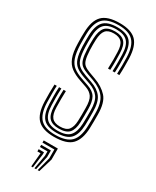

<svg xmlns="http://www.w3.org/2000/svg" viewBox="-202 -662 727 896"><g transform="rotate(30 161.0 -214.0)"><path d="M159.2 -37.8Q124.2 -37.8 107.2 -55.5Q90.2 -73.2 89 -116.8Q88.5 -135.5 88.2 -158.6Q88 -181.8 89.2 -206H101.5Q100.5 -185.8 100.6 -162.4Q100.8 -139 101.2 -117.5Q102 -80.8 115.8 -64.8Q129.5 -48.8 159.2 -48.8Q192.5 -48.8 205.6 -65.1Q218.8 -81.5 220.2 -114Q221.2 -133 221 -148.4Q220.8 -163.8 220.8 -183.8Q220.8 -225.2 208.6 -243Q196.5 -260.8 172.2 -269.2L134 -282.5Q102.8 -293.2 82 -308.6Q61.2 -324 50.4 -351.6Q39.5 -379.2 38.5 -427Q37.8 -446.5 38 -459.9Q38.2 -473.2 38.5 -483.8Q39.5 -548.5 67.5 -577.6Q95.5 -606.8 161.8 -606.8Q223.2 -606.8 250.9 -578.9Q278.5 -551 280.8 -486.2Q281.2 -467.8 281.4 -443.1Q281.5 -418.5 280.2 -395.5H268Q269.2 -416.8 269.1 -441.2Q269 -465.8 268.5 -485.5Q266.5 -544.5 241.6 -570.1Q216.8 -595.8 161.8 -595.8Q102.2 -595.8 77.2 -569.1Q52.2 -542.5 51.2 -483.8Q51 -467.8 50.9 -456.5Q50.8 -445.2 51.2 -427Q53 -382.8 62 -357.4Q71 -332 89.4 -317.9Q107.8 -303.8 138 -293.5L175.8 -280.2Q209 -268.8 221.4 -247Q233.8 -225.2 233.8 -183.8Q233.8 -167 233.9 -150.4Q234 -133.8 233.2 -113.8Q231.5 -74.8 215.2 -56.2Q199 -37.8 159.2 -37.8ZM159.2 -15.5Q108.5 -15.5 87.2 -39.6Q66 -63.8 64.5 -115.5Q64 -137 63.6 -158.2Q63.2 -179.5 64.8 -206H77.2Q75.8 -179 76 -155.9Q76.2 -132.8 76.8 -116Q78.2 -68.2 97.4 -47.4Q116.5 -26.5 159.2 -26.5Q207 -26.5 225.6 -48.2Q244.2 -70 246 -113.5Q246.8 -133 246.8 -148.4Q246.8 -163.8 246.8 -183.8Q246.8 -233.2 230.1 -256.1Q213.5 -279 179.2 -291.2L142 -304.2Q114 -314 97.6 -326.8Q81.2 -339.5 73.5 -362.8Q65.8 -386 64.2 -427.2Q63.5 -445.2 63.8 -456.8Q64 -468.2 64.2 -483.5Q65.2 -536.2 87.1 -560.4Q109 -584.5 161.8 -584.5Q211 -584.5 232.8 -561.5Q254.5 -538.5 256 -485.2Q256.5 -466.8 256.9 -445Q257.2 -423.2 255.8 -395.5H243.5Q244.8 -424.8 244.5 -446.6Q244.2 -468.5 243.8 -485.2Q242.5 -533 223.1 -553.2Q203.8 -573.5 161.8 -573.5Q116.5 -573.5 97.2 -552.1Q78 -530.8 77.2 -483.5Q76.8 -467.5 76.6 -456.5Q76.5 -445.5 77.2 -427.2Q78.8 -387.2 85.9 -366.1Q93 -345 107.5 -334.4Q122 -323.8 145.8 -315.2L182.5 -302Q221.8 -288.2 240.6 -262.8Q259.5 -237.2 259.5 -183.8Q259.5 -163.8 259.6 -148.1Q259.8 -132.5 259 -113.2Q257 -63 235.1 -39.2Q213.2 -15.5 159.2 -15.5ZM159.2 6.8Q97.8 6.8 69.9 -21.2Q42 -49.2 39.8 -114.5Q39.2 -136.8 39.1 -160.4Q39 -184 40.2 -206H52.5Q51.2 -185 51.4 -160.1Q51.5 -135.2 52 -115.2Q54 -55.8 78.9 -30Q103.8 -4.2 159.2 -4.2Q219.2 -4.2 244.6 -30.2Q270 -56.2 271.8 -113.2Q272.8 -132.5 272.6 -148.1Q272.5 -163.8 272.5 -183.8Q272.5 -240.8 251.2 -269Q230 -297.2 186 -313.2L149.8 -326.2Q127.5 -334.2 115.1 -343.9Q102.8 -353.5 97.1 -372.4Q91.5 -391.2 90 -427.5Q89.5 -440.8 89.4 -454Q89.2 -467.2 90 -483.2Q92 -525.5 108.1 -543.9Q124.2 -562.2 161.8 -562.2Q197.2 -562.2 213.9 -544.5Q230.5 -526.8 231.5 -484Q232 -470 232.2 -446.6Q232.5 -423.2 231.2 -395.5H219Q220.2 -422.2 220 -444.1Q219.8 -466 219.2 -483.5Q218.5 -520.5 204.6 -535.9Q190.8 -551.2 161.8 -551.2Q131 -551.2 117.8 -535.4Q104.5 -519.5 103 -483.2Q102.5 -468 102.4 -456.4Q102.2 -444.8 103 -427.5Q104.5 -394.8 109.4 -377.8Q114.2 -360.8 124.8 -352.4Q135.2 -344 153.5 -337.2L189.2 -324Q233.2 -308 259.4 -279Q285.5 -250 285.5 -183.8Q285.5 -163.5 285.5 -148Q285.5 -132.5 284.8 -113Q282.8 -52 255.2 -22.6Q227.8 6.8 159.2 6.8ZM171.8 179.2 191.2 104.2V56.8H127V45H203.2V104.2L180.8 179.2ZM154.5 179.2 167.8 104.2V80.5H127V68.8H179.5V104.2L163.2 179.2ZM137.2 179.2 144 104.2H127V92.2H155.8V104.2L146 179.2Z"/></g></svg>

Font: Big Shoulders Inline Display
Style: Regular
Weight: 400
Designer: Patric King
Foundry: XO Type Co
Version: Version 1.000